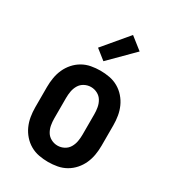

<svg xmlns="http://www.w3.org/2000/svg" viewBox="-188 -868 876 977"><g transform="rotate(30 250.0 -380.0)"><path d="M250 8Q223 8 196 3Q169 -2 145.5 -15.5Q122 -29 104 -49.5Q86 -70 75 -94.5Q64 -119 59.5 -146Q55 -173 55 -200V-320Q55 -347 59.5 -374Q64 -401 75 -425.5Q86 -450 104 -470.5Q122 -491 145.5 -504.5Q169 -518 196 -523Q223 -528 250 -528Q277 -528 304 -523Q331 -518 354.5 -504.5Q378 -491 396 -470.5Q414 -450 425 -425.5Q436 -401 440.5 -374Q445 -347 445 -320V-200Q445 -173 440.5 -146Q436 -119 425 -94.5Q414 -70 396 -49.5Q378 -29 354.5 -15.5Q331 -2 304 3Q277 8 250 8ZM250 -88Q270 -88 288 -97.5Q306 -107 316 -124Q326 -141 329.5 -160.5Q333 -180 333 -200V-320Q333 -340 329.5 -359.5Q326 -379 316 -396Q306 -413 288 -422.5Q270 -432 250 -432Q230 -432 212 -422.5Q194 -413 184 -396Q174 -379 170.5 -359.5Q167 -340 167 -320V-200Q167 -180 170.5 -160.5Q174 -141 184 -124Q194 -107 212 -97.5Q230 -88 250 -88ZM238 -577 180 -623 302 -768 373 -712Z"/></g></svg>

Font: Iosevka Curly Slab
Style: Bold
Weight: 700
Monospace: yes
Designer: Belleve Invis
Foundry: Belleve Invis
Version: Version 22.1.2; ttfautohint (v1.8.4)